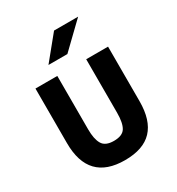

<svg xmlns="http://www.w3.org/2000/svg" viewBox="-174 -830 868 944"><g transform="rotate(-30 260.0 -357.5)"><path d="M53.7 -210V-519.5H177.7V-215.8Q177.7 -161.1 194.3 -132.8Q210.9 -103.5 259.8 -103.5Q308.6 -103.5 325.2 -130.9Q341.8 -158.2 341.8 -215.8V-519.5H465.8V-210Q465.8 -101.6 415 -47.9Q364.3 5.9 259.8 5.9Q53.7 5.9 53.7 -210ZM275.4 -720.7H412.1L274.4 -587.9H167Z"/></g></svg>

Font: Altinn-DIN
Style: DIN-Bold
Weight: 700
Designer: Charles Nix
Foundry: Altinn
Version: Version 2.00